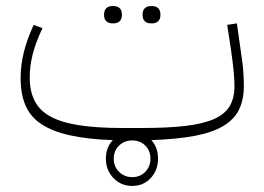

<svg xmlns="http://www.w3.org/2000/svg" viewBox="-20 -451 869 633"><path d="M416 162Q379 162 354 136Q329 110 329 72Q329 53 335 37.5Q341 22 352 11Q268 8 210 -5Q152 -18 116 -42Q80 -66 64 -103.5Q48 -141 48 -194Q48 -236 58.5 -278.5Q69 -321 91 -369L120 -358Q98 -312 88 -273Q78 -234 78 -196Q78 -150 94.5 -118Q111 -86 147 -66.5Q183 -47 241.5 -38Q300 -29 384 -29H448Q534 -29 592.5 -36Q651 -43 686.5 -59Q722 -75 737.5 -101.5Q753 -128 753 -167Q753 -183 751 -209Q749 -235 741 -291L729 -369L761 -374L772 -296Q776 -269 778.5 -250Q781 -231 782 -216.5Q783 -202 783.5 -190.5Q784 -179 784 -168Q784 -122 768 -89.5Q752 -57 716 -35.5Q680 -14 621.5 -3Q563 8 479 11Q501 35 501 72Q501 110 477 136Q453 162 416 162ZM416 12Q390 12 372.5 29Q355 46 355 72Q355 98 372.5 115.5Q390 133 416 133Q442 133 459 115.5Q476 98 476 72Q476 46 459 29Q442 12 416 12ZM477 -374Q465 -374 457.5 -381Q450 -388 450 -402Q450 -417 457.5 -424Q465 -431 477 -431H482Q494 -431 501.5 -424Q509 -417 509 -402Q509 -388 501.5 -381Q494 -374 482 -374ZM350 -374Q338 -374 330.5 -381Q323 -388 323 -402Q323 -417 330.5 -424Q338 -431 350 -431H355Q367 -431 374.5 -424Q382 -417 382 -402Q382 -388 374.5 -381Q367 -374 355 -374Z"/></svg>

Font: IBM Plex Sans Arabic ExtraLight
Style: Regular
Weight: 200
Designer: Mike Abbink, Paul van der Laan, Pieter van Rosmalen, Wael Morcos, Khajak Apelian
Foundry: Bold Monday
Version: Version 1.1